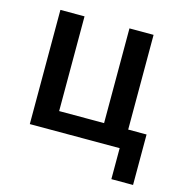

<svg xmlns="http://www.w3.org/2000/svg" viewBox="-99 -607 798 838"><g transform="rotate(15 300.0 -188.0)"><path d="M478 140H576V-88H493V-516H384V-88H181V-516H72V0H478Z"/></g></svg>

Font: IBM Mono Medium
Style: Regular
Weight: 500
Monospace: yes
Designer: Mike Abbink, Paul van der Laan, Pieter van Rosmalen
Foundry: Bold Monday
Version: Version 2.3